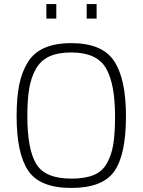

<svg xmlns="http://www.w3.org/2000/svg" viewBox="-20 -919 704 948"><path d="M332 -37Q399 -37 442 -54.5Q485 -72 508 -113Q531 -154 539.5 -207.5Q548 -261 548 -345Q548 -507 502.5 -583.5Q457 -660 332 -660Q266 -660 223 -640Q180 -620 156.5 -577.5Q133 -535 124 -480.5Q115 -426 115 -345Q115 -182 159 -109.5Q203 -37 332 -37ZM62 -345Q62 -435 74.5 -498.5Q87 -562 116.5 -610.5Q146 -659 199.5 -682.5Q253 -706 332 -706Q485 -706 543.5 -617.5Q602 -529 602 -345Q602 -156 544.5 -73.5Q487 9 332 9Q177 9 119.5 -76Q62 -161 62 -345ZM209 -827V-899H258V-827ZM408 -827V-899H457V-827Z"/></svg>

Font: TitilliumText
Style: Light
Weight: 300
Designer: Accademia di Belle Arti di Urbino and others
Foundry: Accademia di Belle Arti di Urbino and others.
Version: Version 60.001